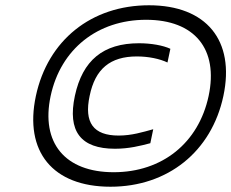

<svg xmlns="http://www.w3.org/2000/svg" viewBox="-20 -699 877 728"><path d="M399 9C180 9 71 -124 116 -335C161 -546 326 -679 545 -679C762 -679 872 -546 827 -335C782 -124 616 9 399 9ZM172 -335C134 -157 227 -46 411 -46C595 -46 733 -157 771 -335C809 -513 718 -624 534 -624C350 -624 210 -513 172 -335ZM264 -336C235 -201 286 -135 416 -135C469 -135 512 -146 550 -156L561 -209C521 -198 479 -185 430 -185C334 -185 298 -234 320 -336C341 -438 398 -485 499 -485C543 -485 586 -476 615 -462L626 -514C598 -527 553 -535 507 -535C371 -535 293 -470 264 -336Z"/></svg>

Font: LT Wave Text Italic
Style: Regular
Weight: 400
Designer: Daniel Lyons
Version: Version 2.5 (Glyphs App)